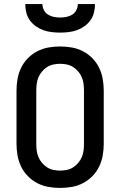

<svg xmlns="http://www.w3.org/2000/svg" viewBox="-20 -910 590 942"><path d="M275 12Q246 12 217.5 7Q189 2 163 -11.5Q137 -25 116.5 -46Q96 -67 83.5 -93Q71 -119 66 -147.5Q61 -176 61 -205V-465Q61 -494 66 -522.5Q71 -551 83.5 -577Q96 -603 116.5 -624Q137 -645 163 -658.5Q189 -672 217.5 -677Q246 -682 275 -682Q304 -682 332.5 -677Q361 -672 387 -658.5Q413 -645 433.5 -624Q454 -603 466.5 -577Q479 -551 484 -522.5Q489 -494 489 -465V-205Q489 -176 484 -147.5Q479 -119 466.5 -93Q454 -67 433.5 -46Q413 -25 387 -11.5Q361 2 332.5 7Q304 12 275 12ZM275 -73Q292 -73 308.5 -76.5Q325 -80 339 -89Q353 -98 364 -111Q375 -124 381.5 -139.5Q388 -155 390 -171.5Q392 -188 392 -205V-465Q392 -482 390 -498.5Q388 -515 381.5 -530.5Q375 -546 364 -559Q353 -572 339 -581Q325 -590 308.5 -593.5Q292 -597 275 -597Q258 -597 241.5 -593.5Q225 -590 211 -581Q197 -572 186 -559Q175 -546 168.5 -530.5Q162 -515 160 -498.5Q158 -482 158 -465V-205Q158 -188 160 -171.5Q162 -155 168.5 -139.5Q175 -124 186 -111Q197 -98 211 -89Q225 -80 241.5 -76.5Q258 -73 275 -73ZM275 -750Q254 -750 233 -752.5Q212 -755 192.5 -762Q173 -769 155.5 -781.5Q138 -794 126 -811Q114 -828 109 -848.5Q104 -869 104 -890H188Q188 -875 195.5 -860.5Q203 -846 216 -838Q229 -830 244.5 -827Q260 -824 275 -824Q290 -824 305.5 -827Q321 -830 334 -838Q347 -846 354.5 -860.5Q362 -875 362 -890H446Q446 -869 441 -848.5Q436 -828 424 -811Q412 -794 394.5 -781.5Q377 -769 357.5 -762Q338 -755 317 -752.5Q296 -750 275 -750Z"/></svg>

Font: Lode Dark Term
Style: Bold
Weight: 700
Monospace: yes
Designer: Belleve Invis
Foundry: Belleve Invis
Version: Version 29.2.0